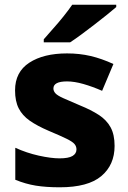

<svg xmlns="http://www.w3.org/2000/svg" viewBox="-20 -786 546 816"><path d="M467 -166Q467 -85 410.5 -37.5Q354 10 234 10Q176 10 132.5 3Q89 -4 45 -22V-158Q93 -136 145 -124.5Q197 -113 233 -113Q271 -113 288 -123Q305 -133 305 -151Q305 -164 296.5 -174Q288 -184 262.5 -196.5Q237 -209 187 -230Q138 -251 106.5 -273Q75 -295 59.5 -325.5Q44 -356 44 -402Q44 -480 104.5 -519.5Q165 -559 265 -559Q318 -559 365 -548Q412 -537 462 -514L414 -400Q373 -418 334.5 -429Q296 -440 265 -440Q207 -440 207 -410Q207 -399 215.5 -389.5Q224 -380 248.5 -369Q273 -358 320 -338Q367 -319 400 -297.5Q433 -276 450 -245Q467 -214 467 -166ZM474 -756Q458 -742 433 -722Q408 -702 379.5 -680Q351 -658 324.5 -638.5Q298 -619 278 -606H166V-619Q182 -638 205 -663.5Q228 -689 250 -716.5Q272 -744 287 -766H474Z"/></svg>

Font: Noto Sans Kannada ExtraBold
Style: Regular
Weight: 800
Designer: Jelle Bosma - Monotype Design Team
Foundry: Monotype Imaging Inc.
Version: Version 2.005; ttfautohint (v1.8.4.7-5d5b)